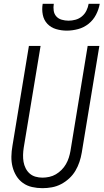

<svg xmlns="http://www.w3.org/2000/svg" viewBox="-20 -975 541 1003"><path d="M202 8Q174 8 147.5 2Q121 -4 100 -19Q79 -34 65.5 -56Q52 -78 45.5 -103.5Q39 -129 39.5 -157Q40 -185 45 -213L131 -735H192L104 -204Q101 -185 100.5 -166Q100 -147 103 -129.5Q106 -112 114 -96Q122 -80 135 -68.5Q148 -57 165.5 -52Q183 -47 202 -47Q219 -47 237.5 -51Q256 -55 272 -64.5Q288 -74 301.5 -87.5Q315 -101 324.5 -117.5Q334 -134 339.5 -151.5Q345 -169 348 -186L438 -735H499L407 -177Q403 -153 395 -129Q387 -105 374 -83Q361 -61 341.5 -43Q322 -25 299 -13Q276 -1 251 3.5Q226 8 202 8ZM329 -815Q300 -815 273 -823Q246 -831 227.5 -850.5Q209 -870 203.5 -898Q198 -926 203 -955H261Q258 -937 260.5 -919.5Q263 -902 274 -889.5Q285 -877 302.5 -872Q320 -867 338 -867Q356 -867 374.5 -872Q393 -877 408 -889.5Q423 -902 431.5 -919.5Q440 -937 443 -955H501Q496 -926 481.5 -898Q467 -870 442.5 -850.5Q418 -831 388 -823Q358 -815 329 -815Z"/></svg>

Font: Iosevka Term Curly Light
Style: Italic
Weight: 300
Italic angle: -9°
Designer: Belleve Invis
Foundry: Belleve Invis
Version: Version 32.3.0